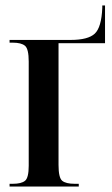

<svg xmlns="http://www.w3.org/2000/svg" viewBox="-20 -682 409 702"><path d="M15 0H268V-10H253Q221 -10 207.5 -21Q194 -32 194 -79V-524H364V-662H354V-653Q351 -582 326.5 -559Q302 -536 238 -536H15V-526H27Q58 -526 71.5 -514.5Q85 -503 85 -457V-76Q85 -32 71.5 -21Q58 -10 27 -10H15Z"/></svg>

Font: Noto Serif Display Condensed Semi
Style: Regular
Weight: 600
Width: 3
Designer: Monotype Design Team
Foundry: Monotype Imaging Inc.
Version: Version 1.900